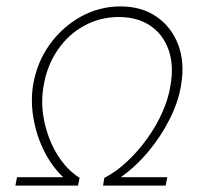

<svg xmlns="http://www.w3.org/2000/svg" viewBox="-20 -578 640 598"><path d="M28 0 33 -26H177Q142 -59 118 -106.5Q94 -154 84.5 -208Q75 -262 83 -313Q95 -384 134.5 -439Q174 -494 231.5 -526Q289 -558 355 -558Q421 -558 467.5 -526Q514 -494 535 -439Q556 -384 544 -313Q536 -262 509 -208Q482 -154 442.5 -106.5Q403 -59 356 -26H501L496 0H301L305 -24Q342 -43 376 -75Q410 -107 438.5 -146.5Q467 -186 486 -229Q505 -272 511 -312Q522 -375 505 -423Q488 -471 448 -498Q408 -525 350 -525Q292 -525 242.5 -498Q193 -471 160 -423Q127 -375 116 -312Q106 -257 118 -200Q130 -143 158.5 -96.5Q187 -50 228 -24L223 0Z"/></svg>

Font: Jost ExtraLight
Style: Italic
Weight: 250
Italic angle: -5°
Version: Version 3.710